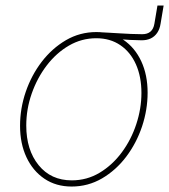

<svg xmlns="http://www.w3.org/2000/svg" viewBox="-20 -665 613 696"><path d="M326.7 -529.8 330.1 -548.8Q351.1 -547.9 371.6 -546.6Q392.1 -545.4 412.6 -544.2Q433.1 -543 454.1 -542Q475.1 -541 495.6 -541Q533.2 -541 539.6 -578.6L550.8 -645H573.2L562 -578.6Q559.1 -559.6 549.8 -545.9Q540.5 -532.2 525.9 -525.4Q511.2 -518.6 492.2 -519Q450.2 -519.5 409.4 -523.2Q368.7 -526.9 326.7 -529.8ZM239.7 11.2Q183.1 11.2 141.1 -17.1Q99.1 -45.4 75.9 -95Q52.7 -144.5 52.7 -209Q52.7 -271.5 73.2 -331.8Q93.8 -392.1 131.1 -440.9Q168.5 -489.7 219 -519.3Q269.5 -548.8 329.6 -548.8Q385.7 -548.8 427.5 -520.5Q469.2 -492.2 492.2 -442.6Q515.1 -393.1 515.1 -329.1Q515.1 -267.1 494.9 -206.5Q474.6 -146 437.5 -96.9Q400.4 -47.9 349.9 -18.3Q299.3 11.2 239.7 11.2ZM240.2 -11.2Q295.4 -11.2 341.6 -39.1Q387.7 -66.9 421.6 -112.8Q455.6 -158.7 474.1 -215.1Q492.7 -271.5 492.7 -328.1Q492.7 -386.7 472.9 -431.4Q453.1 -476.1 416.3 -501.2Q379.4 -526.4 329.1 -526.4Q275.9 -526.4 230 -499.8Q184.1 -473.1 149.4 -427.7Q114.7 -382.3 95 -325.9Q75.2 -269.5 75.2 -210Q75.2 -121.6 119.9 -66.4Q164.6 -11.2 240.2 -11.2Z"/></svg>

Font: Inter 17pt Thin
Style: Italic
Weight: 250
Italic angle: -9.3988°
Version: Version 4.001;git-66647c0bb